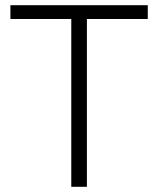

<svg xmlns="http://www.w3.org/2000/svg" viewBox="-20 -718 608 738"><path d="M314 -645V0H254V-645H20V-698H548V-645Z"/></svg>

Font: IBM Plex Sans Arabic Light
Style: Regular
Weight: 300
Designer: Mike Abbink, Paul van der Laan, Pieter van Rosmalen, Wael Morcos, Khajak Apelian
Foundry: Bold Monday
Version: Version 1.2